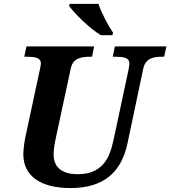

<svg xmlns="http://www.w3.org/2000/svg" viewBox="-20 -951 870 981"><path d="M377 -61Q422.4 -61 453.6 -74.2Q484.9 -87.4 505.9 -110.6Q526.9 -133.8 539.6 -165.8Q552.2 -197.8 560.1 -235.8L637.2 -597.2Q638.7 -605.5 639.9 -614.3Q641.1 -623 641.1 -627Q641.1 -637.7 635.7 -644.5Q630.4 -651.4 620.8 -655Q611.3 -658.7 597.9 -659.9Q584.5 -661.1 568.8 -661.1H556.2L566.9 -713.9H830.1L818.8 -661.1H806.2Q790 -661.1 774.9 -658.9Q759.8 -656.7 747.1 -650.4Q734.4 -644 725.3 -631.8Q716.3 -619.6 711.9 -600.1L631.8 -220.2Q620.1 -164.1 596.9 -121.1Q573.7 -78.1 537.8 -49.1Q502 -20 453.1 -5.1Q404.3 9.8 340.8 9.8Q282.2 9.8 237.3 -1.7Q192.4 -13.2 161.6 -35.4Q130.9 -57.6 115 -89.8Q99.1 -122.1 99.1 -163.1Q99.1 -170.9 100.1 -182.6Q101.1 -194.3 102.5 -206.8Q104 -219.2 106 -231.2Q107.9 -243.2 109.9 -252L183.1 -592.8Q189 -619.6 189 -627Q189 -637.7 183.6 -644.5Q178.2 -651.4 168.7 -655Q159.2 -658.7 146 -659.9Q132.8 -661.1 117.2 -661.1H104L115.2 -713.9H460.9L450.2 -661.1H437Q420.4 -661.1 405 -658.9Q389.6 -656.7 377 -650.6Q364.3 -644.5 355.2 -632.8Q346.2 -621.1 341.8 -602.1L266.1 -250Q264.2 -241.2 262 -230.5Q259.8 -219.7 258.1 -208.3Q256.3 -196.8 255.1 -185.1Q253.9 -173.3 253.9 -163.1Q253.9 -112.8 285.2 -86.9Q316.4 -61 377 -61ZM495.6 -771Q474.1 -783.7 450 -803.2Q425.8 -822.8 403.3 -844Q380.9 -865.2 362.1 -885.7Q343.3 -906.2 333 -920.9L335.9 -931.2H482.9Q488.8 -913.1 498.3 -892.1Q507.8 -871.1 518.1 -851.1Q528.3 -831.1 538.8 -813.5Q549.3 -795.9 557.6 -784.2L554.7 -771Z"/></svg>

Font: Droid Serif
Style: Bold Italic
Weight: 700
Italic angle: -12°
Designer: Monotype Design team
Foundry: Monotype Imaging Inc.
Version: Version 1.03